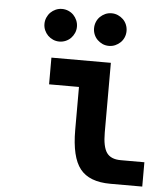

<svg xmlns="http://www.w3.org/2000/svg" viewBox="-51 -743 665 787"><g transform="rotate(5 281.5 -349.5)"><path d="M269.5 -385.7H146.5V-495.6H391.1V-209Q391.1 -150.4 408.2 -126Q425.3 -101.6 466.3 -101.6H563.5V-1.5H432.1Q345.2 -1.5 307.4 -49.3Q269.5 -97.2 269.5 -209ZM239.7 -630.9Q239.7 -617.2 234.4 -605Q229 -592.8 220.2 -583.7Q211.4 -574.7 199 -569.3Q186.5 -564 172.9 -564Q159.2 -564 147 -569.3Q134.8 -574.7 125.7 -583.7Q116.7 -592.8 111.3 -605Q106 -617.2 106 -630.9Q106 -644.5 111.3 -657Q116.7 -669.4 125.7 -678.5Q134.8 -687.5 147 -692.9Q159.2 -698.2 172.9 -698.2Q186.5 -698.2 199 -692.9Q211.4 -687.5 220.2 -678.5Q229 -669.4 234.4 -657Q239.7 -644.5 239.7 -630.9ZM443.8 -630.9Q443.8 -617.2 438.7 -605Q433.6 -592.8 424.3 -583.7Q415 -574.7 402.8 -569.3Q390.6 -564 377 -564Q362.8 -564 350.8 -569.3Q338.9 -574.7 329.6 -583.7Q320.3 -592.8 315.2 -605Q310.1 -617.2 310.1 -630.9Q310.1 -644.5 315.2 -657Q320.3 -669.4 329.6 -678.5Q338.9 -687.5 350.8 -692.9Q362.8 -698.2 377 -698.2Q390.6 -698.2 402.8 -692.9Q415 -687.5 424.3 -678.5Q433.6 -669.4 438.7 -657Q443.8 -644.5 443.8 -630.9ZM0 -496.1Z"/></g></svg>

Font: Code New Roman
Style: Bold
Weight: 700
Monospace: yes
Designer: Sam Radian
Foundry: Code New Roman
Version: Version 1.508 October 19, 2014